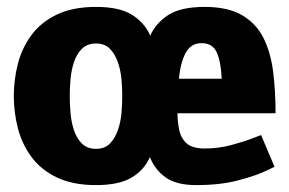

<svg xmlns="http://www.w3.org/2000/svg" viewBox="-20 -528 837 556"><path d="M258 -97Q284 -97 299 -113Q314 -129 322 -153Q330 -177 332 -203Q334 -229 334 -250Q334 -270 332 -296Q330 -322 322 -346Q314 -370 299 -386Q284 -402 258 -402Q232 -402 216.5 -386Q201 -370 193.5 -346Q186 -322 184 -296Q182 -270 182 -250Q182 -229 184 -203Q186 -177 193.5 -153Q201 -129 216.5 -113Q232 -97 258 -97ZM258 8Q191 8 145 -14Q99 -36 71.5 -73Q44 -110 32 -156Q20 -202 20 -250Q20 -298 32 -344Q44 -390 71.5 -427Q99 -464 145 -486Q191 -508 258 -508Q326 -508 362.5 -485Q399 -462 415 -425Q432 -462 468 -485Q504 -508 573 -508Q640 -508 681 -484Q722 -460 743 -418Q764 -376 771 -320Q778 -264 778 -200H494Q494 -173 499.5 -149.5Q505 -126 521.5 -112Q538 -98 573 -98Q613 -98 650 -108Q687 -118 711.5 -127.5Q736 -137 736 -137L775 -45Q775 -45 747.5 -32Q720 -19 669 -5.5Q618 8 548 8Q491 8 460 -14Q429 -36 414 -73Q398 -36 361.5 -14Q325 8 258 8ZM564 -403Q533 -403 518 -375.5Q503 -348 498 -300H622Q620 -348 608 -375.5Q596 -403 564 -403Z"/></svg>

Font: Epunda Sans ExtraBold
Style: Regular
Weight: 800
Designer: Simon Atzbach
Foundry: typofactur
Version: Version 2.204; ttfautohint (v1.8.4.7-5d5b)